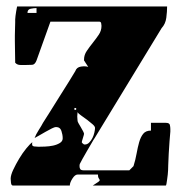

<svg xmlns="http://www.w3.org/2000/svg" viewBox="-20 -567 566 594"><path d="M507 -160Q506 -149 504.5 -130Q503 -111 502 -91.5Q501 -72 500.5 -57Q500 -42 500 -40Q500 -35 499 -27Q498 -19 497 -11.5Q496 -4 495 1.5Q494 7 493 7H267Q280 -1 284.5 -4.5Q289 -8 288.5 -10Q288 -12 285.5 -15.5Q283 -19 283 -27H220Q212 -27 204 -14.5Q196 -2 196 7H20Q15 7 14 -1.5Q13 -10 13 -14Q13 -25 21 -42Q29 -59 39.5 -76.5Q50 -94 61.5 -108Q73 -122 80 -127Q77 -115 85.5 -114Q94 -113 99 -113Q106 -113 119 -113.5Q132 -114 144 -116.5Q156 -119 165 -124.5Q174 -130 174 -139Q174 -150 170 -162Q166 -174 153 -174Q149 -174 140 -169.5Q131 -165 120.5 -159Q110 -153 100.5 -147.5Q91 -142 87 -140Q91 -151 100 -165Q109 -179 113 -187Q119 -196 133 -218.5Q147 -241 163 -266.5Q179 -292 193.5 -315Q208 -338 213 -347Q217 -359 230.5 -361Q244 -363 253 -360Q252 -362 246.5 -370Q241 -378 240 -380V-383Q240 -397 248.5 -409.5Q257 -422 267 -434.5Q277 -447 285.5 -459.5Q294 -472 294 -487Q294 -490 293 -495Q292 -500 287 -500H136L93 -380Q88 -367 79.5 -366.5Q71 -366 62 -366Q53 -366 43 -366Q33 -366 27 -373L26 -440Q26 -446 26 -457Q26 -468 26.5 -479Q27 -490 27 -498Q27 -506 27 -507Q27 -511 28 -518Q29 -525 30 -531.5Q31 -538 32 -542.5Q33 -547 33 -547H497Q497 -531 494.5 -512Q492 -493 480 -480L273 -140Q270 -136 263.5 -124.5Q257 -113 249.5 -100.5Q242 -88 235.5 -76Q229 -64 227 -60Q226 -58 226 -53Q226 -47 228.5 -43.5Q231 -40 240 -40H380L393 -53Q399 -72 402.5 -91.5Q406 -111 410.5 -127Q415 -143 423 -153Q431 -163 447 -163V-187H493Q504 -187 505.5 -180.5Q507 -174 507 -168ZM93 -542Q85 -542 75 -540Q65 -538 65 -527H93ZM213 -227Q216 -227 216 -230Q216 -233 213 -233Q210 -234 210 -230Q210 -226 213 -227ZM243 -120Q250 -120 256 -126Q262 -132 266 -140Q270 -148 272 -157Q274 -166 274 -171Q274 -176 266.5 -182.5Q259 -189 250 -196Q241 -203 232 -209Q223 -215 220 -220L219 -207Q219 -204 219.5 -199Q220 -194 220 -193Q220 -191 223 -185.5Q226 -180 230 -173.5Q234 -167 237 -161Q240 -155 240 -153Q240 -151 236.5 -140Q233 -129 233 -127Q233 -126 235.5 -123.5Q238 -121 240 -120Z"/></svg>

Font: Genkaimincho
Style: Regular
Weight: 800
Designer: Dr. Ken Lunde (project architect, glyph set definition & overall production); Masataka HATTORI \u670D \u90E8 \u6B63 \u8C
Foundry: Adobe Systems Incorporated
Version: Version 1.00